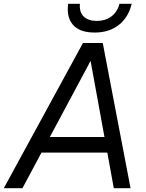

<svg xmlns="http://www.w3.org/2000/svg" viewBox="-55 -989 769 1009"><path d="M631 0H543L509 -187H163L63 0H-35L381 -763H485ZM421 -669 207 -269H494ZM301 -942Q301 -951 303 -969H365Q361 -925 385 -902Q409 -879 454 -879Q498 -879 529.5 -902Q561 -925 573 -969H637Q620 -898 569.5 -858Q519 -818 443 -818Q372 -818 336.5 -850.5Q301 -883 301 -942Z"/></svg>

Font: Open Sauce One
Style: Italic
Weight: 400
Italic angle: -10°
Designer: Alfredo Marco Pradil
Foundry: Creative Sauce Fz LLC
Version: Version 1.477